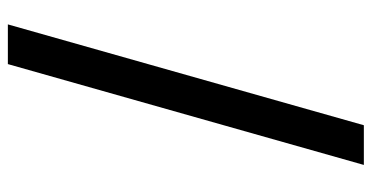

<svg xmlns="http://www.w3.org/2000/svg" viewBox="-255 -567 973 503"><g transform="rotate(90 231.5 -315.5)"><path d="M308.1 -782.2H412.1L147.9 150.4H43.9Z"/></g></svg>

Font: Proza Libre
Style: SemiBold
Weight: 600
Designer: Jasper de Waard
Foundry: Jasper de Waard
Version: Version 1.000; ttfautohint (v1.4.1.8-43bc) -l 8 -r 50 -G 200